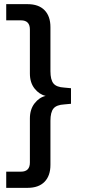

<svg xmlns="http://www.w3.org/2000/svg" viewBox="-20 -725 408 925"><path d="M322 -300V-225L290 -222Q252 -220 237.5 -202Q223 -184 223 -143V69Q223 122 194.5 151Q166 180 113 180H10V102H81Q124 102 124 58V-154Q124 -198 146.5 -227Q169 -256 200 -263Q169 -270 146.5 -298.5Q124 -327 124 -371V-583Q124 -627 81 -627H10V-705H113Q166 -705 194.5 -676Q223 -647 223 -594V-382Q223 -341 237.5 -323Q252 -305 290 -303Z"/></svg>

Font: wassup Sans
Style: Medium
Weight: 600
Version: Version 2.001